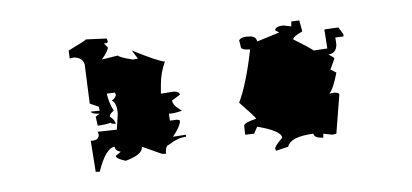

<svg xmlns="http://www.w3.org/2000/svg" viewBox="-20 -848 401 187"><path d="M249 -701.2 248 -703.1Q248 -706.1 254.9 -713.9Q253.9 -720.7 230.5 -724.6L227.5 -717.8L218.8 -716.8L217.8 -725.6Q217.8 -728.5 229.5 -732.4Q228.5 -734.4 212.9 -748Q219.7 -765.6 223.6 -799.8H219.7Q214.8 -799.8 214.4 -802.7Q213.9 -805.7 212.9 -808.6Q214.8 -812.5 223.6 -812.5Q229.5 -812.5 230.5 -807.6L252 -816.4L248 -818.4Q248 -822.3 255.9 -823.2L263.7 -822.3V-827.1L271.5 -828.1L274.4 -817.4Q265.6 -812.5 265.6 -809.6Q285.2 -799.8 285.2 -798.8L298.8 -800.8L295.9 -819.3L309.6 -821.3L314.5 -814.5V-812.5L306.6 -811.5L307.6 -804.7Q307.6 -795.9 299.8 -794.9Q305.7 -792 305.7 -791L301.8 -780.3L307.6 -777.3Q304.7 -761.7 300.8 -756.8L305.7 -757.8Q310.5 -757.8 310.5 -755.9L307.6 -717.8L303.7 -716.8L294.9 -717.8V-713.9H293Q286.1 -713.9 285.2 -717.8Q262.7 -714.8 260.7 -705.1ZM77.1 -680.7H73.2L68.4 -710.9Q76.2 -710.9 76.2 -716.8L75.2 -719.7L93.8 -721.7L94.7 -737.3Q93.8 -748 88.9 -750Q92.8 -752.9 92.8 -755.9L91.8 -757.8L84 -756.8Q85.9 -748 90.8 -740.2Q86.9 -737.3 86.9 -734.4Q91.8 -731.4 92.8 -727.5H90.8Q87.9 -727.5 87.9 -728.5Q83 -726.6 75.2 -725.6L73.2 -734.4L77.1 -737.3H74.2Q69.3 -737.3 68.4 -739.3L77.1 -740.2L76.2 -744.1L67.4 -747.1L62.5 -785.2Q60.5 -792 51.8 -792L47.9 -791L46.9 -798.8Q63.5 -808.6 63.5 -809.6L84 -810.5L85 -807.6Q85 -805.7 81.1 -805.7L85 -801.8Q85 -797.9 79.1 -790L94.7 -793.9Q96.7 -792 109.4 -790L114.3 -791L108.4 -798.8Q134.8 -788.1 140.6 -788.1Q136.7 -777.3 136.7 -765.6V-756.8L149.4 -758.8Q154.3 -758.8 155.3 -755.9L147.5 -750Q148.4 -745.1 157.2 -740.2Q149.4 -737.3 144.5 -737.3L145.5 -730.5L152.3 -731.4Q154.3 -731.4 155.3 -730.5Q155.3 -724.6 148.4 -714.8L161.1 -716.8V-714.8Q153.3 -713.9 144.5 -707Q141.6 -706.1 141.6 -701.2V-698.2H137.7L118.2 -705.1V-704.1Q118.2 -697.3 102.5 -691.4Q92.8 -693.4 92.8 -696.3L97.7 -700.2Q91.8 -701.2 91.8 -705.1Q83 -704.1 77.1 -680.7Z"/></svg>

Font: Blackcraft
Style: Regular
Weight: 400
Designer: GGBotNet
Foundry: GGBotNet
Version: 1.00